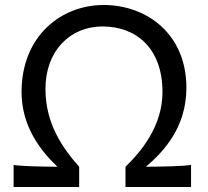

<svg xmlns="http://www.w3.org/2000/svg" viewBox="-20 -745 828 765"><path d="M480 0H741.2V-87.9C712.4 -83 637.7 -81.1 561.5 -80.6C635.7 -144 722.7 -240.2 722.7 -395.5C722.7 -609.4 564.9 -725.1 393.1 -725.1C222.7 -725.1 65.9 -600.6 65.9 -378.4C65.9 -241.2 142.1 -143.6 209 -80.6C134.8 -81.1 62 -83 34.2 -87.9V0H295.4V-80.6C230.5 -153.8 161.1 -251 161.1 -390.6C161.1 -542 258.8 -639.6 388.2 -639.6C524.9 -639.6 627.4 -550.8 627.4 -378.4C627.4 -241.7 541 -139.6 480 -80.6Z"/></svg>

Font: Andika
Style: Regular
Weight: 400
Designer: Victor Gaultney, Annie Olsen, Julie Remington, Don Collingsworth, Eric Hays
Foundry: SIL International
Version: Version 1.000